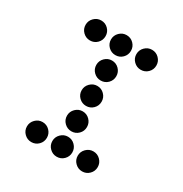

<svg xmlns="http://www.w3.org/2000/svg" viewBox="-154 -789 855 895"><g transform="rotate(30 273.5 -342.0)"><path d="M190.4 -615.2Q190.4 -592.8 174.8 -577.1Q159.2 -561.5 136.7 -561.5Q114.7 -561.5 98.9 -577.1Q83 -592.8 83 -615.2Q83 -637.2 98.9 -653.1Q114.7 -668.9 136.7 -668.9Q159.2 -668.9 174.8 -653.1Q190.4 -637.2 190.4 -615.2ZM327.1 -615.2Q327.1 -592.8 311.5 -577.1Q295.9 -561.5 273.4 -561.5Q251.5 -561.5 235.6 -577.1Q219.7 -592.8 219.7 -615.2Q219.7 -637.2 235.6 -653.1Q251.5 -668.9 273.4 -668.9Q295.9 -668.9 311.5 -653.1Q327.1 -637.2 327.1 -615.2ZM463.9 -615.2Q463.9 -592.8 448.2 -577.1Q432.6 -561.5 410.2 -561.5Q388.2 -561.5 372.3 -577.1Q356.4 -592.8 356.4 -615.2Q356.4 -637.2 372.3 -653.1Q388.2 -668.9 410.2 -668.9Q432.6 -668.9 448.2 -653.1Q463.9 -637.2 463.9 -615.2ZM327.1 -478.5Q327.1 -456.1 311.5 -440.4Q295.9 -424.8 273.4 -424.8Q251.5 -424.8 235.6 -440.4Q219.7 -456.1 219.7 -478.5Q219.7 -500.5 235.6 -516.4Q251.5 -532.2 273.4 -532.2Q295.9 -532.2 311.5 -516.4Q327.1 -500.5 327.1 -478.5ZM327.1 -341.8Q327.1 -319.3 311.5 -303.7Q295.9 -288.1 273.4 -288.1Q251.5 -288.1 235.6 -303.7Q219.7 -319.3 219.7 -341.8Q219.7 -363.8 235.6 -379.6Q251.5 -395.5 273.4 -395.5Q295.9 -395.5 311.5 -379.6Q327.1 -363.8 327.1 -341.8ZM327.1 -205.1Q327.1 -182.6 311.5 -167Q295.9 -151.4 273.4 -151.4Q251.5 -151.4 235.6 -167Q219.7 -182.6 219.7 -205.1Q219.7 -227.1 235.6 -242.9Q251.5 -258.8 273.4 -258.8Q295.9 -258.8 311.5 -242.9Q327.1 -227.1 327.1 -205.1ZM190.4 -68.4Q190.4 -45.9 174.8 -30.3Q159.2 -14.6 136.7 -14.6Q114.7 -14.6 98.9 -30.3Q83 -45.9 83 -68.4Q83 -90.3 98.9 -106.2Q114.7 -122.1 136.7 -122.1Q159.2 -122.1 174.8 -106.2Q190.4 -90.3 190.4 -68.4ZM327.1 -68.4Q327.1 -45.9 311.5 -30.3Q295.9 -14.6 273.4 -14.6Q251.5 -14.6 235.6 -30.3Q219.7 -45.9 219.7 -68.4Q219.7 -90.3 235.6 -106.2Q251.5 -122.1 273.4 -122.1Q295.9 -122.1 311.5 -106.2Q327.1 -90.3 327.1 -68.4ZM463.9 -68.4Q463.9 -45.9 448.2 -30.3Q432.6 -14.6 410.2 -14.6Q388.2 -14.6 372.3 -30.3Q356.4 -45.9 356.4 -68.4Q356.4 -90.3 372.3 -106.2Q388.2 -122.1 410.2 -122.1Q432.6 -122.1 448.2 -106.2Q463.9 -90.3 463.9 -68.4Z"/></g></svg>

Font: DatDot
Style: Regular
Weight: 400
Designer: GGBot
Version: 1.00